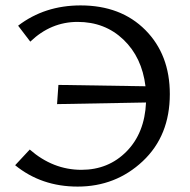

<svg xmlns="http://www.w3.org/2000/svg" viewBox="-20 -684 703 710"><path d="M278 -664Q427 -664 517.5 -573Q608 -482 608 -336Q608 -182 508 -88Q408 6 267 6Q133 6 36 -73L90 -131Q176 -56 281 -56Q381 -56 448 -124Q515 -192 520 -305L191 -299L196 -370L518 -365Q505 -472 436.5 -537.5Q368 -603 267 -603Q168 -603 92 -530L47 -589Q145 -664 278 -664Z"/></svg>

Font: EauTestText Medium
Style: Regular
Weight: 500
Designer: Christian Thalmann (Catharsis Fonts)
Version: Version 0.001;PS 000.001;hotconv 1.0.88;makeotf.lib2.5.64775